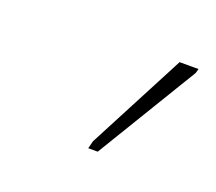

<svg xmlns="http://www.w3.org/2000/svg" viewBox="-47 -832 322 286"><g transform="rotate(20 113.5 -689.5)"><path d="M113 -606H128L225 -766L227 -773H197L116 -618Z"/></g></svg>

Font: Noto Sans ExtraCondensed Thin
Style: Italic
Weight: 100
Width: 2
Italic angle: -12°
Designer: Monotype Design Team
Foundry: Monotype Imaging Inc.
Version: Version 2.013